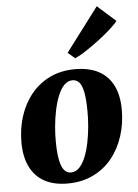

<svg xmlns="http://www.w3.org/2000/svg" viewBox="-59 -909 695 968"><g transform="rotate(-5 288.5 -425.0)"><path d="M331 -557Q402 -557 450 -531.2Q498 -505.5 522.8 -456Q547.5 -406.5 548 -335.5Q548.5 -264 528.2 -200.8Q508 -137.5 469 -89.2Q430 -41 373 -13.5Q316 14 243.5 14Q174.5 14 127 -12.2Q79.5 -38.5 55 -88.2Q30.5 -138 29.5 -208Q29 -281 49.2 -344.2Q69.5 -407.5 108.5 -455.2Q147.5 -503 203.5 -530Q259.5 -557 331 -557ZM313.5 -502.5Q288.5 -502.5 270.2 -483Q252 -463.5 239 -431.2Q226 -399 217.8 -359.5Q209.5 -320 205.8 -278.8Q202 -237.5 202.5 -201Q203 -142 210.5 -106.5Q218 -71 231.8 -55.5Q245.5 -40 264.5 -40Q289.5 -40 308 -59.2Q326.5 -78.5 339.5 -111Q352.5 -143.5 360.5 -183.5Q368.5 -223.5 372 -264.8Q375.5 -306 375 -343.5Q374.5 -404 367.2 -438.8Q360 -473.5 346.5 -488Q333 -502.5 313.5 -502.5ZM301 -642.5 467.5 -863.5 560 -781.5Q551.5 -769.5 532.2 -751.2Q513 -733 487 -712Q461 -691 433 -671Q405 -651 379.8 -635Q354.5 -619 336.5 -612Z"/></g></svg>

Font: Merriweather 48pt Black
Style: Italic
Weight: 900
Italic angle: -7.8°
Version: Version 2.101